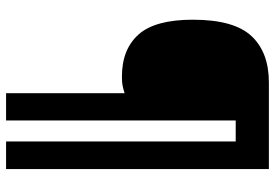

<svg xmlns="http://www.w3.org/2000/svg" viewBox="-160 -640 927 648"><g transform="rotate(90 304.0 -316.5)"><path d="M295 -273Q279 -268 268.5 -266Q258 -264 239 -264Q147 -264 97 -320Q47 -376 47 -503Q47 -642 102 -701Q157 -760 259 -760H551V127H458V-648H387V127H295Z"/></g></svg>

Font: Noto Sans Display Black
Style: Italic
Weight: 900
Italic angle: -12°
Designer: Monotype Design team
Foundry: Monotype Imaging Inc.
Version: Version 1.000